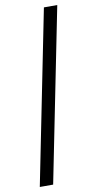

<svg xmlns="http://www.w3.org/2000/svg" viewBox="-107 -845 552 1090"><g transform="rotate(-10 168.5 -300.0)"><path d="M30 200 230 -800H307L107 200Z"/></g></svg>

Font: Big Shoulders Display Thin Medium
Style: Regular
Weight: 500
Version: Version 2.002